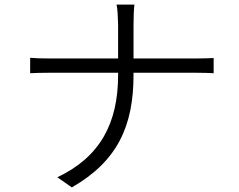

<svg xmlns="http://www.w3.org/2000/svg" viewBox="-20 -786 1040 834"><path d="M195 -532C160 -532 130 -533 111 -535V-468C130 -469 160 -470 197 -470H493V-460C493 -251 415 -104 229 -16L292 28C491 -86 560 -240 560 -460V-470H829C859 -470 894 -469 908 -468V-534C894 -533 862 -532 830 -532H560V-674C560 -704 561 -748 564 -766H486C491 -749 492 -710 493 -680V-532H195Z"/></svg>

Font: Glow Sans SC Normal
Style: Regular
Weight: 400
Designer: Ryoko NISHIZUKA (kana, bopomofo & ideographs); Paul D. Hunt (Latin, Greek & Cyrillic); Sandoll Communications, Soo-young
Version: Version 0.93